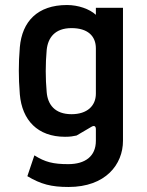

<svg xmlns="http://www.w3.org/2000/svg" viewBox="-20 -535 587 765"><path d="M253 210C401 210 470 120 470 26V-504H362V-476C337 -499 292 -515 247 -515C129 -515 68 -449 59 -347C56 -311 55 -283 55 -253C55 -225 56 -196 59 -159C68 -56 130 10 239 10C260 10 271 8 285 5L343 -29C354 -36 362 -34 362 -20V26C362 88 319 119 252 119C192 119 160 111 117 84L89 167C143 199 184 210 253 210ZM265 -80C198 -80 170 -119 166 -168C161 -223 161 -280 166 -336C171 -385 199 -423 265 -423C329 -423 362 -392 362 -342V-162C362 -113 327 -80 265 -80Z"/></svg>

Font: Finlandica Medium
Style: Regular
Weight: 500
Designer: Niklas Ekholm, Juho Hiilivirta, Jaakko Suomalainen
Foundry: Helsinki Type Studio
Version: Version 2.000;Glyphs 3.2 (3202)